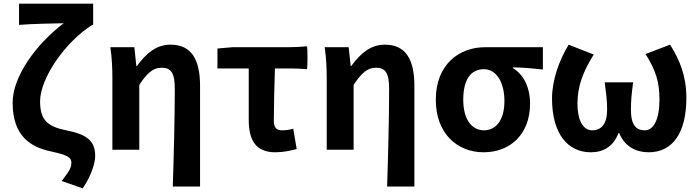

<svg xmlns="http://www.w3.org/2000/svg" viewBox="-20 -818 3820 1049"><path d="M387 -798H286H84V-682C154 -688 277 -690 328 -691C175 -575 49 -399 49 -257C49 -72 150 -14 257 9C348 29 370 41 370 72C370 103 351 126 317 171L432 211C480 141 500 71 500 34C500 -49 454 -84 342 -106C240 -126 199 -162 199 -265C199 -390 337 -590 484 -682H489V-798Z M1073 -74V-349C1073 -490 1028 -574 912 -574C834 -574 779 -527 728 -457H725L714 -560H583C592 -499 594 -437 594 -393V0H741V-354C784 -420 817 -448 863 -448C916 -448 935 -418 935 -331C935 -193 930 24 924 201H998H1073Z M1339 -304V-164C1339 -55 1375 14 1484 14C1529 14 1569 5 1601 -4L1582 -115C1559 -108 1541 -106 1521 -106C1493 -106 1476 -118 1476 -158C1476 -236 1479 -340 1482 -444H1570C1599 -444 1636 -442 1657 -440C1661 -444 1661 -560 1657 -565C1623 -562 1589 -560 1555 -560H1453H1250L1168 -553V-444H1339Z M2244 -74V-349C2244 -490 2199 -574 2083 -574C2005 -574 1950 -527 1899 -457H1896L1885 -560H1754C1763 -499 1765 -437 1765 -393V0H1912V-354C1955 -420 1988 -448 2034 -448C2087 -448 2106 -418 2106 -331C2106 -193 2101 24 2095 201H2169H2244Z M2866 -560H2787H2629C2491 -560 2361 -468 2361 -273C2361 -88 2479 14 2622 14C2769 14 2876 -86 2876 -251C2876 -341 2841 -411 2782 -446V-450C2841 -449 2884 -445 2946 -438V-560ZM2542 -150C2522 -179 2511 -221 2511 -273C2511 -390 2557 -440 2624 -440C2660 -440 2688 -420 2707 -389C2726 -357 2736 -314 2736 -266C2736 -165 2692 -106 2624 -106C2590 -106 2562 -122 2542 -150Z M3155 -547 3087 -574C3035 -490 2996 -379 2996 -280C2996 -88 3081 14 3208 14C3274 14 3330 -15 3359 -91H3363C3394 -15 3458 14 3524 14C3655 14 3730 -92 3730 -283C3730 -403 3694 -490 3641 -574L3507 -523C3563 -433 3583 -371 3583 -274C3583 -163 3550 -106 3503 -106C3456 -106 3427 -134 3427 -219C3427 -270 3431 -304 3439 -368H3361H3284C3292 -304 3297 -270 3297 -219C3297 -140 3265 -106 3216 -106C3164 -106 3135 -163 3135 -251C3135 -350 3167 -429 3224 -520Z"/></svg>

Font: GenSekiGothic2 TW B
Style: Regular
Weight: 700
Version: Version 2.100;PS 2.1;hotconv 16.6.51;makeotf.lib2.5.65220 DE